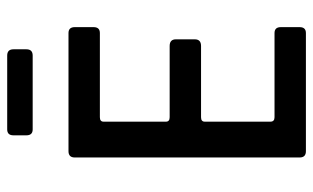

<svg xmlns="http://www.w3.org/2000/svg" viewBox="-184 -664 849 520"><g transform="rotate(-90 240.0 -404.5)"><path d="M349 -740H149Q133 -740 133 -757V-792Q133 -809 149 -809H349Q366 -809 366 -792V-757Q366 -740 349 -740ZM410 0H90Q73 0 73 -17V-626Q73 -643 90 -643H410Q426 -643 426 -626V-575Q426 -558 410 -558H182Q170 -558 170 -548V-379Q170 -369 182 -369H375Q393 -369 393 -352V-301Q393 -284 375 -284H182Q170 -284 170 -274V-96Q170 -85 182 -85H410Q426 -85 426 -68V-17Q426 0 410 0Z"/></g></svg>

Font: Rajdhani Semibold
Style: Regular
Weight: 600
Designer: Satya Rajpurohit, Jyotish Sonowal
Foundry: Indian Type Foundry
Version: Version 1.200;PS 1.0;hotconv 1.0.78;makeotf.lib2.5.61930; tt